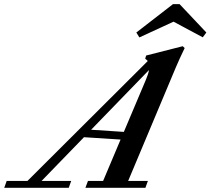

<svg xmlns="http://www.w3.org/2000/svg" viewBox="-91 -897 1005 917"><path d="M894.5 -741.7 877.4 -718.8 737.8 -793.5 574.7 -718.3 560.1 -741.7 735.4 -877.4H766.6ZM-70.8 0 -59.1 -32.7H40L614.7 -605.5Q611.3 -609.9 602.5 -616.7L606.9 -631.8L781.7 -676.3L791 -667.5Q765.1 -613.8 749 -575.7L521 -32.7H615.2L603.5 0H316.9L329.1 -32.7H401.4L484.9 -230.5L310.1 -241.7L107.4 -32.7H249L237.3 0ZM606 -516.6Q617.7 -544.4 620.6 -562.5L344.2 -277.3L500.5 -267.1Z"/></svg>

Font: Elstob 10pt SemiBold
Style: Italic
Weight: 600
Italic angle: -20°
Designer: Peter S. Baker
Version: Version 1.015